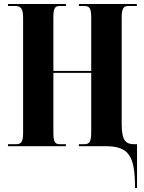

<svg xmlns="http://www.w3.org/2000/svg" viewBox="-20 -734 725 964"><path d="M658 210H668V-10H654C615 -10 591 -24 591 -109V-644C591 -691 599 -704 626 -704H667V-714H376V-704H402C431 -704 438 -691 438 -644V-378H248V-647C248 -691 255 -704 280 -704H311V-714H20V-704H54C86 -704 96 -690 96 -643V-69C96 -23 88 -10 61 -10H20V0H311V-10H280C255 -10 248 -23 248 -69V-368H438V-73C438 -24 431 -10 403 -10H376V0H509C625 0 658 45 658 210Z"/></svg>

Font: Noto Serif Display ExtraCondensed ExtraBold
Style: Regular
Weight: 800
Width: 2
Designer: Monotype Design Team
Foundry: Monotype Imaging Inc.
Version: Version 2.009